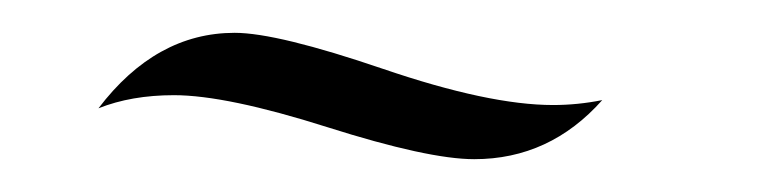

<svg xmlns="http://www.w3.org/2000/svg" viewBox="-20 -226 475 117"><path d="M40 -160Q75 -206 123 -206Q149 -206 213.5 -184Q278 -162 317 -162Q332 -162 347 -165Q315 -129 269 -129Q241 -129 179.5 -148.5Q118 -168 86 -168Q60 -168 40 -160Z"/></svg>

Font: DancingScriptRegular
Style: Regular
Weight: 400
Designer: Pablo Impallari
Foundry: Pablo Impallari. www.impallari.com
Version: Version 1.002